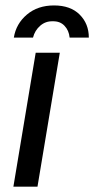

<svg xmlns="http://www.w3.org/2000/svg" viewBox="-20 -697 352 717"><path d="M30 0 113.3 -500H203.3L120 0ZM31.7 -556.7Q40 -608.3 80.4 -642.5Q120.8 -676.7 181.7 -676.7Q243.3 -676.7 277.5 -642.5Q311.7 -608.3 311.7 -556.7H240Q237.5 -583.3 220.8 -600.8Q204.2 -618.3 176.7 -617.5Q150 -618.3 130 -600.8Q110 -583.3 103.3 -556.7Z"/></svg>

Font: Familjen Grotesk GF
Style: Italic
Weight: 400
Designer: Anders Wikstroem, Jonas Baeckman, Matilda Gysing, Kristian Moeller
Foundry: Familjen STHML AB
Version: Version 2.000; Beta; Release 4; Build 6